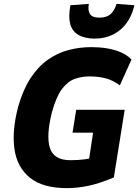

<svg xmlns="http://www.w3.org/2000/svg" viewBox="-20 -959 713 990"><path d="M324 11Q201 11 134.5 -42.5Q68 -96 54.5 -190.5Q41 -285 74 -410Q99 -497 137.5 -556Q176 -615 226 -650.5Q276 -686 333 -701Q390 -716 451 -716Q492 -716 530 -710Q568 -704 601.5 -690Q635 -676 658 -652L598 -519Q561 -546 523.5 -555.5Q486 -565 442 -565Q401 -565 365 -552Q329 -539 299.5 -500Q270 -461 248 -381Q217 -258 237.5 -195.5Q258 -133 343 -133Q384 -133 417 -137.5Q450 -142 484 -154L435 -110L460 -275H354L373 -393H623L567 -44Q532 -29 492 -16Q452 -3 409 4Q366 11 324 11ZM468 -760Q417 -760 384.5 -779Q352 -798 342 -835.5Q332 -873 343 -932L438 -939Q432 -905 444 -886.5Q456 -868 493 -868Q530 -868 550.5 -886.5Q571 -905 581 -939L673 -932Q653 -848 598.5 -804Q544 -760 468 -760Z"/></svg>

Font: Nunito Sans 7pt Condensed Black
Style: Italic
Weight: 900
Width: 3
Italic angle: -9°
Designer: Vernon Adams
Foundry: Vernon Adams
Version: Version 3.101;gftools[0.9.27]